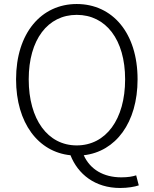

<svg xmlns="http://www.w3.org/2000/svg" viewBox="-20 -762 766 956"><path d="M123 -367C123 -565 218 -688 362 -688C507 -688 603 -565 603 -367C603 -167 507 -38 362 -38C218 -38 123 -167 123 -367ZM658 111C640 117 617 121 584 121C496 121 429 82 397 11C556 -7 665 -151 665 -367C665 -598 540 -742 362 -742C186 -742 60 -598 60 -367C60 -149 171 -5 331 11C368 105 453 174 578 174C616 174 651 168 671 161Z"/></svg>

Font: Noto Sans CJK Light
Style: Regular
Weight: 300
Designer: Ryoko NISHIZUKA (kana & ideographs); Paul D. Hunt (Latin, Greek & Cyrillic); Wenlong ZHANG (bopomofo); Sandoll Communica
Foundry: Adobe Systems Incorporated
Version: Version 1.000;PS 1;hotconv 1.0.78;makeotf.lib2.5.61930